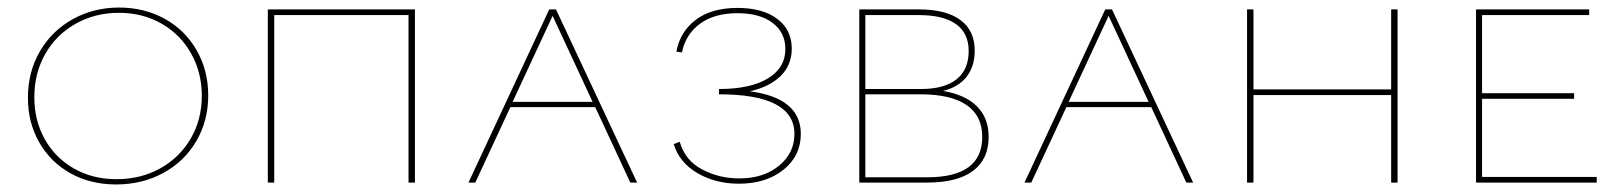

<svg xmlns="http://www.w3.org/2000/svg" viewBox="-20 -484 4300 509"><path d="M54 -225Q54 -293 85.5 -347.5Q117 -402 172.5 -433Q228 -464 296 -464Q363 -464 417 -434Q471 -404 501.5 -350.5Q532 -297 532 -231Q532 -164 500.5 -110Q469 -56 413 -25.5Q357 5 288 5Q220 5 167 -24.5Q114 -54 84 -106.5Q54 -159 54 -225ZM515 -230Q515 -292 486.5 -342.5Q458 -393 408 -421.5Q358 -450 295 -450Q232 -450 180.5 -421Q129 -392 100 -341Q71 -290 71 -226Q71 -164 99 -114.5Q127 -65 176.5 -37Q226 -9 289 -9Q353 -9 404.5 -37.5Q456 -66 485.5 -116.5Q515 -167 515 -230Z M1080 0H1063V-444H707V0H690V-459H1080Z M1558 -200H1333L1240 0H1222L1436 -459H1454L1669 0H1651ZM1551 -214 1445 -442 1339 -214Z M2103 -129Q2103 -71 2057 -34Q2011 3 1939 3Q1877 3 1829 -25Q1781 -53 1766 -102L1782 -108Q1796 -59 1841 -35Q1886 -11 1940 -11Q2004 -11 2045 -44.5Q2086 -78 2086 -129Q2086 -234 1886 -234V-248Q1969 -248 2015.5 -276Q2062 -304 2062 -354Q2062 -398 2028 -423.5Q1994 -449 1935 -449Q1873 -449 1835 -420.5Q1797 -392 1788 -345L1773 -347Q1783 -400 1824.5 -431.5Q1866 -463 1935 -463Q2002 -463 2040.5 -434Q2079 -405 2079 -355Q2079 -312 2050 -283Q2021 -254 1968 -242Q2103 -224 2103 -129Z M2601 -121Q2601 -62 2559.5 -31Q2518 0 2438 0H2258V-459H2417Q2488 -459 2526 -431Q2564 -403 2564 -350Q2564 -308 2542.5 -280.5Q2521 -253 2480 -243Q2539 -233 2570 -202Q2601 -171 2601 -121ZM2274 -444V-248H2421Q2483 -248 2515.5 -273.5Q2548 -299 2548 -349Q2548 -396 2514.5 -420Q2481 -444 2416 -444ZM2584 -121Q2584 -177 2542.5 -205.5Q2501 -234 2420 -234H2274V-14H2438Q2584 -14 2584 -121Z M3032 -200H2807L2714 0H2696L2910 -459H2928L3143 0H3125ZM3025 -214 2919 -442 2813 -214Z M3685 -459V0H3668V-232H3303V0H3286V-459H3303V-247H3668V-459Z M4213 -15V0H3893V-459H4193V-444H3909V-237H4153V-222H3909V-15Z"/></svg>

Font: Ysabeau SC Thin
Style: Regular
Weight: 200
Designer: Christian Thalmann (Catharsis Fonts)
Version: Version 0.003